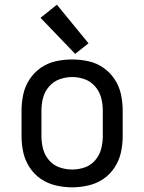

<svg xmlns="http://www.w3.org/2000/svg" viewBox="-20 -792 616 820"><path d="M288 8Q323 8 357.5 0Q392 -8 421 -27.5Q450 -47 469.5 -77Q489 -107 496.5 -141Q504 -175 504 -210V-320Q504 -355 496.5 -389.5Q489 -424 469.5 -453.5Q450 -483 421 -503Q392 -523 357.5 -530.5Q323 -538 288 -538Q253 -538 218.5 -530.5Q184 -523 155 -503Q126 -483 106.5 -453.5Q87 -424 79.5 -389.5Q72 -355 72 -320V-210Q72 -175 79.5 -141Q87 -107 106.5 -77Q126 -47 155 -27.5Q184 -8 218.5 0Q253 8 288 8ZM288 -68Q261 -68 234.5 -77Q208 -86 189.5 -107.5Q171 -129 164 -156Q157 -183 157 -210V-320Q157 -348 164 -374.5Q171 -401 189.5 -422.5Q208 -444 234.5 -453.5Q261 -463 288 -463Q316 -463 342 -453.5Q368 -444 386.5 -422.5Q405 -401 412 -374.5Q419 -348 419 -320V-210Q419 -183 412 -156Q405 -129 386.5 -107.5Q368 -86 342 -77Q316 -68 288 -68ZM301 -562 358 -607 223 -772 153 -716Z"/></svg>

Font: Iosevka Sparkle
Style: Regular
Weight: 400
Designer: Belleve Invis
Foundry: Belleve Invis
Version: Version 4.5.0; ttfautohint (v1.8.3)